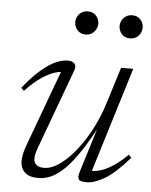

<svg xmlns="http://www.w3.org/2000/svg" viewBox="-49 -679 576 731"><g transform="rotate(5 239.0 -314.0)"><path d="M279.5 -26.5 339.5 -221 346 -222Q311.5 -155 281.8 -110.2Q252 -65.5 225.5 -39Q199 -12.5 174 -1.2Q149 10 124.5 10Q90 10 72.8 -5.8Q55.5 -21.5 55.5 -49.5Q55.5 -62.5 59 -78.5Q62.5 -94.5 70.5 -115L181 -415L193.5 -400Q177 -402 154.5 -395.8Q132 -389.5 103.8 -370.8Q75.5 -352 41 -316L30 -326.5Q67 -372.5 97.8 -398.5Q128.5 -424.5 153.8 -435Q179 -445.5 198.5 -445.5Q215 -445.5 223.5 -436.2Q232 -427 225 -409L113.5 -106.5Q108.5 -92.5 106 -82Q103.5 -71.5 103.5 -63.5Q103.5 -46.5 113.8 -38.5Q124 -30.5 143 -30.5Q170.5 -30.5 201 -51.8Q231.5 -73 261.5 -110Q291.5 -147 316.8 -195Q342 -243 358.5 -296L402 -435.5H448.5L321.5 -22L314 -35Q330 -33 351.2 -38Q372.5 -43 399.8 -59.5Q427 -76 460.5 -108.5L470.5 -97.5Q417.5 -36.5 378 -13.2Q338.5 10 308.5 10Q284.5 10 278.8 2Q273 -6 279.5 -26.5ZM256 -550Q236.5 -550 224.8 -563.2Q213 -576.5 213 -593.5Q213 -605.5 218.5 -615.8Q224 -626 234.2 -632.2Q244.5 -638.5 258 -638.5Q277.5 -638.5 289.2 -625.5Q301 -612.5 301 -595Q301 -583.5 295.2 -573.2Q289.5 -563 279.8 -556.5Q270 -550 256 -550ZM425.5 -550Q406 -550 394.2 -563.2Q382.5 -576.5 382.5 -593.5Q382.5 -605.5 388.2 -615.8Q394 -626 404 -632.2Q414 -638.5 427.5 -638.5Q447 -638.5 458.8 -625.5Q470.5 -612.5 470.5 -595Q470.5 -583.5 465 -573.2Q459.5 -563 449.5 -556.5Q439.5 -550 425.5 -550Z"/></g></svg>

Font: Newsreader 24pt Light
Style: Italic
Weight: 300
Italic angle: -17°
Designer: Hugues Gentile
Foundry: Production Type
Version: Version 1.003